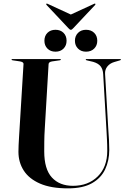

<svg xmlns="http://www.w3.org/2000/svg" viewBox="-20 -1025 702 1057"><path d="M566.5 -302.5 548 -617.5Q546.5 -643.5 534 -659.8Q521.5 -676 493 -684.5L457 -693Q452 -694.5 452 -697Q452 -700 456 -700H641.5Q645.5 -700 645.5 -697Q645.5 -694 639.5 -692.5L609 -683.5Q585 -676.5 571 -659Q557 -641.5 558.5 -618L576.5 -307.5Q578.5 -280.5 580 -254Q581.5 -227.5 581.5 -200Q581.5 -141 559 -93Q536.5 -45 486.5 -16.5Q436.5 12 354 12Q261 12 200.5 -14.2Q140 -40.5 110.8 -86Q81.5 -131.5 81.5 -189.5Q81.5 -204 82.5 -227Q83.5 -250 85 -273.2Q86.5 -296.5 87.5 -313L109.5 -673Q110 -683.5 90 -687L49.5 -693Q43.5 -694 43.5 -697Q43.5 -700 48.5 -700H310.5Q315 -700 315 -697Q315 -694 309 -693L267 -687Q248 -684 247.5 -672L226.5 -316.5Q224 -278 223.8 -245.8Q223.5 -213.5 223.5 -192Q223.5 -93.5 265.8 -47.8Q308 -2 381.5 -2Q465.5 -2 518 -53.8Q570.5 -105.5 570.5 -195Q570.5 -228.5 569 -254.5Q567.5 -280.5 566.5 -302.5ZM285.5 -740.5Q258 -740.5 241.2 -757.5Q224.5 -774.5 224.5 -800.5Q224.5 -827.5 241.2 -844.2Q258 -861 285.5 -861Q313 -861 329.8 -844.2Q346.5 -827.5 346.5 -800.5Q346.5 -774.5 329.8 -757.5Q313 -740.5 285.5 -740.5ZM453.5 -740.5Q426.5 -740.5 409.5 -757.5Q392.5 -774.5 392.5 -800.5Q392.5 -827 409.5 -844Q426.5 -861 453.5 -861Q481.5 -861 498.5 -844.2Q515.5 -827.5 515.5 -800.5Q515.5 -774.5 498.5 -757.5Q481.5 -740.5 453.5 -740.5ZM383.5 -870Q376 -861 370 -861Q364 -861 356.5 -870L236.5 -997.5Q232.5 -1002 235.5 -1004.5Q237.5 -1006.5 243 -1003.5L370 -945L497 -1003.5Q502 -1006.5 504.5 -1004.5Q507 -1002 503.5 -997.5Z"/></svg>

Font: Fraunces 144pt S000 SemiBold
Style: Regular
Weight: 600
Version: Version 1.000; ttfautohint (v1.8.3)